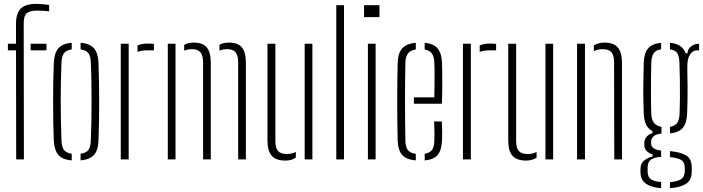

<svg xmlns="http://www.w3.org/2000/svg" viewBox="-20 -827 3648 996"><path d="M21 -566V-600H63V-703Q63 -758.5 87.8 -782.8Q112.5 -807 171 -807Q184 -807 202.8 -805.2Q221.5 -803.5 235 -801V-768Q224 -769.5 208.2 -770.8Q192.5 -772 173 -772Q137 -772 120 -759.5Q103 -747 103 -705L104 0H64L63 -566ZM139 -566V-600H221V-566Z M259 -101Q257.5 -138 256.5 -186.2Q255.5 -234.5 255.5 -288.2Q255.5 -342 256.2 -395.8Q257 -449.5 259 -498Q261 -550 282 -575.5Q303 -601 352 -605V-570.5Q324 -567 312 -551Q300 -535 299 -501Q297 -456 296 -406.2Q295 -356.5 295 -304.8Q295 -253 296 -200.8Q297 -148.5 299 -98Q300 -65 312 -49.2Q324 -33.5 352 -29.5V5Q303 1 282 -24.2Q261 -49.5 259 -101ZM398 5V-29.5Q427.5 -33.5 438.8 -49.5Q450 -65.5 451 -96Q453 -142 454 -192Q455 -242 455 -294.5Q455 -347 454.2 -399.8Q453.5 -452.5 451 -504Q450 -536.5 438 -551.8Q426 -567 398 -570.5V-605Q431.5 -602.5 451.2 -590.2Q471 -578 480.5 -555.5Q490 -533 491 -498Q492.5 -455.5 493.5 -406.5Q494.5 -357.5 494.5 -305.8Q494.5 -254 493.8 -202Q493 -150 491 -101Q490 -67 480.5 -44.2Q471 -21.5 451 -9.8Q431 2 398 5Z M606.5 0V-600H647.5V0ZM693.5 -557.5V-591Q713 -601 746.5 -601Q753.5 -601 760.8 -600.8Q768 -600.5 778.5 -599V-566H746.5Q713.5 -566 693.5 -557.5Z M850.5 0V-600H890.5V0ZM1215.5 0V-505Q1215 -541 1201.5 -556.5Q1188 -572 1158.5 -572Q1135 -572 1118.5 -564V-595Q1128.5 -600.5 1141 -603.2Q1153.5 -606 1168.5 -606Q1213.5 -606 1234.2 -582Q1255 -558 1255.5 -503V0ZM1033.5 0V-505Q1033 -541 1019 -556.5Q1005 -572 976.5 -572Q964.5 -572 954.2 -570Q944 -568 935.5 -564V-594Q945.5 -600 957.8 -603Q970 -606 985.5 -606Q1030.5 -606 1051.8 -582Q1073 -558 1073.5 -503V0Z M1367.5 -98V-600H1408.5V-95Q1408.5 -59 1422.5 -43.5Q1436.5 -28 1468.5 -28Q1494.5 -28 1514.5 -39V-9Q1491.5 6 1460.5 6Q1412 6 1389.8 -18.8Q1367.5 -43.5 1367.5 -98ZM1560.5 0V-600H1600.5V0Z M1724.5 0V-800H1764.5V0Z M1868.5 -738V-800H1948.5V-738ZM1888.5 0V-600H1928.5V0Z M2043 -98Q2042 -141 2041.2 -190Q2040.5 -239 2040.5 -291.2Q2040.5 -343.5 2041 -396.8Q2041.5 -450 2043 -501Q2044.5 -551.5 2066.5 -576.2Q2088.5 -601 2137 -605V-570.5Q2108 -566 2096 -549.2Q2084 -532.5 2083 -504Q2082 -458 2081.5 -408Q2081 -358 2081 -305.8Q2081 -253.5 2081.5 -200.5Q2082 -147.5 2083 -95Q2084 -62.5 2096.8 -47.5Q2109.5 -32.5 2137 -29V5Q2087.5 1 2066 -23.5Q2044.5 -48 2043 -98ZM2183 5V-29.5Q2208.5 -33.5 2220.2 -48.5Q2232 -63.5 2233 -95Q2234 -110 2233.8 -139.8Q2233.5 -169.5 2232 -197H2272Q2273.5 -174 2273.8 -144Q2274 -114 2273 -98Q2270.5 -48 2250.8 -23.5Q2231 1 2183 5ZM2127 -289V-322H2233Q2234 -357.5 2234.2 -394.8Q2234.5 -432 2234.2 -461.8Q2234 -491.5 2233 -504Q2231.5 -535.5 2219 -551Q2206.5 -566.5 2183 -570V-605Q2230.5 -600.5 2250.8 -575Q2271 -549.5 2273 -502Q2273.5 -491 2274 -456.2Q2274.5 -421.5 2274.2 -376.2Q2274 -331 2272 -289Z M2381.5 0V-600H2422.5V0ZM2468.5 -557.5V-591Q2488 -601 2521.5 -601Q2528.5 -601 2535.8 -600.8Q2543 -600.5 2553.5 -599V-566H2521.5Q2488.5 -566 2468.5 -557.5Z M2616.5 -98V-600H2657.5V-95Q2657.5 -59 2671.5 -43.5Q2685.5 -28 2717.5 -28Q2743.5 -28 2763.5 -39V-9Q2740.5 6 2709.5 6Q2661 6 2638.8 -18.8Q2616.5 -43.5 2616.5 -98ZM2809.5 0V-600H2849.5V0Z M2973.5 0V-600H3014.5V0ZM3166.5 0 3165.5 -505Q3165 -541 3151.5 -556.5Q3138 -572 3105.5 -572Q3093 -572 3081.8 -569.5Q3070.5 -567 3060.5 -561.5V-591.5Q3072 -598.5 3085.5 -602.2Q3099 -606 3114.5 -606Q3163.5 -606 3184.8 -580.8Q3206 -555.5 3206.5 -503V0Z M3409.5 149Q3362.5 146 3333.2 127.5Q3304 109 3302.5 68Q3302.5 63.5 3302.5 59.2Q3302.5 55 3302.5 50Q3302.5 19 3324 3.8Q3345.5 -11.5 3365.5 -15V-25Q3322.5 -41 3322.5 -74Q3322.5 -78 3322.5 -80.2Q3322.5 -82.5 3322.5 -86Q3322.5 -105.5 3335.8 -119.2Q3349 -133 3364.5 -136V-147Q3342 -158.5 3331.5 -180.8Q3321 -203 3319.5 -238Q3318 -276.5 3317.5 -306.5Q3317 -336.5 3317 -364.5Q3317 -392.5 3317.8 -425Q3318.5 -457.5 3319.5 -501Q3321 -551.5 3342 -576Q3363 -600.5 3409.5 -605V-571Q3382.5 -567.5 3371.2 -551.2Q3360 -535 3358.5 -501Q3357.5 -467.5 3357 -418.8Q3356.5 -370 3356.8 -320.8Q3357 -271.5 3358.5 -237Q3360 -203.5 3373.5 -188.2Q3387 -173 3411.5 -169V-134Q3384.5 -132 3371 -120.5Q3357.5 -109 3357.5 -91Q3357.5 -89.5 3357.5 -87.5Q3357.5 -85.5 3357.5 -84Q3357.5 -67 3370.8 -58Q3384 -49 3409.5 -46V-13Q3379.5 -12.5 3359.5 -0.5Q3339.5 11.5 3339.5 44Q3339.5 47.5 3339.5 52Q3339.5 56.5 3339.5 62Q3339.5 92.5 3358.8 104Q3378 115.5 3409.5 117ZM3455.5 149V118Q3489.5 115.5 3510.2 104.2Q3531 93 3532.5 61Q3532.5 56.5 3532.5 52Q3532.5 47.5 3532.5 43Q3531 10 3509.5 0.5Q3488 -9 3455.5 -12V-43Q3509 -38.5 3538.8 -21Q3568.5 -3.5 3568.5 43Q3568.5 47.5 3568.5 52.5Q3568.5 57.5 3568.5 62Q3568.5 109 3536.8 127.8Q3505 146.5 3455.5 149ZM3455.5 -135V-169Q3479.5 -173 3491.8 -188Q3504 -203 3505.5 -239Q3507 -276.5 3507.2 -323.2Q3507.5 -370 3506.8 -417.2Q3506 -464.5 3504.5 -504Q3503 -537 3492.5 -552.2Q3482 -567.5 3455.5 -571V-605Q3520.5 -599 3536.5 -551H3546.5Q3547.5 -573 3565 -586.5Q3582.5 -600 3606.5 -600V-566H3598.5Q3574.5 -566 3560 -544.8Q3545.5 -523.5 3545.5 -483V-459Q3546.5 -414.5 3546.8 -380.2Q3547 -346 3546.5 -312.8Q3546 -279.5 3544.5 -238Q3542.5 -188.5 3522.2 -164Q3502 -139.5 3455.5 -135Z"/></svg>

Font: Big Shoulders Stencil Text Thin
Style: Regular
Weight: 100
Designer: Patric King
Foundry: XO Type Co
Version: Version 2.001